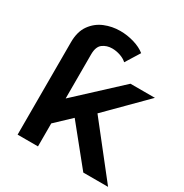

<svg xmlns="http://www.w3.org/2000/svg" viewBox="-172 -885 977 1020"><g transform="rotate(30 316.0 -375.0)"><path d="M480 0 295 -229 202 -141V0H77V-567Q77 -632 106 -672.5Q135 -713 180 -731.5Q225 -750 275 -750Q318 -750 360 -737.5Q402 -725 429 -703L375 -616Q359 -631 334 -639.5Q309 -648 284 -648Q251 -648 226.5 -630Q202 -612 202 -564V-294L461 -534H611L388 -310L632 0Z"/></g></svg>

Font: Montserrat SemiBold
Style: Regular
Weight: 600
Designer: Julieta Ulanovsky
Foundry: Julieta Ulanovsky
Version: Version 9.000; ttfautohint (v1.8.4.7-5d5b)